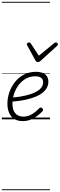

<svg xmlns="http://www.w3.org/2000/svg" viewBox="-20 -1303 652 2096"><path d="M229 19Q171 19 134 -5.5Q97 -30 79 -72.5Q61 -115 61 -170Q61 -237 83.5 -299.5Q106 -362 147 -412Q188 -462 245 -490.5Q302 -519 372 -519Q419 -519 449.5 -505Q480 -491 494 -467Q508 -443 508 -413Q508 -366 483 -331Q458 -296 416 -271Q374 -246 320.5 -230Q267 -214 209.5 -205Q152 -196 97 -193L107 -238Q155 -241 204 -249Q253 -257 297 -270Q341 -283 376 -302Q411 -321 431 -346.5Q451 -372 451 -404Q451 -437 429 -453.5Q407 -470 365 -470Q308 -470 262 -444Q216 -418 183.5 -375Q151 -332 133.5 -279Q116 -226 116 -171Q116 -124 130.5 -92.5Q145 -61 172 -45.5Q199 -30 236 -30Q275 -30 307 -45Q339 -60 364.5 -81Q390 -102 409 -122Q418 -130 426 -129Q434 -128 441 -122Q448 -115 450 -106.5Q452 -98 444 -89Q419 -62 386 -37Q353 -12 313.5 3.5Q274 19 229 19ZM590 -840Q598 -840 605 -833.5Q612 -827 612 -819Q612 -813 609.5 -809.5Q607 -806 603 -802L423 -639Q415 -631 407.5 -628.5Q400 -626 392 -626Q385 -626 379 -629Q373 -632 368 -641L279 -804Q276 -808 274.5 -812Q273 -816 273 -820Q273 -829 282 -834.5Q291 -840 297 -840Q304 -840 308 -837.5Q312 -835 315 -830L404 -695L569 -830Q576 -835 580 -837.5Q584 -840 590 -840ZM0 763H526V773H0ZM0 -20H526V0H0ZM0 -505H526V-500H0ZM0 -1283H526V-1273H0Z"/></svg>

Font: Playwrite NL Guides
Style: Regular
Weight: 400
Designer: Veronika Burian, José Scaglione
Foundry: TypeTogether
Version: Version 1.003